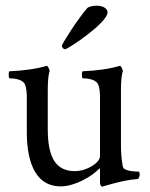

<svg xmlns="http://www.w3.org/2000/svg" viewBox="-20 -662 537 689"><path d="M338.9 -308.6V-101.6C338.9 -78.1 292 -47.9 249 -47.9C180.7 -47.9 151.4 -95.7 151.4 -199.2V-342.8C151.4 -371.1 154.3 -398.4 158.2 -406.2C158.2 -411.1 152.3 -425.8 147.5 -425.8C112.3 -415 63.5 -408.2 13.7 -406.2C9.8 -401.4 10.7 -383.8 13.7 -380.9C26.4 -380.9 58.6 -378.9 68.4 -361.3C76.2 -346.7 76.2 -321.3 76.2 -308.6V-187.5C76.2 -105.5 94.7 6.8 198.2 6.8C248 6.8 309.6 -28.3 336.9 -57.6C336.9 -57.6 338.9 -57.6 338.9 -52.7V-7.8C338.9 -1 341.8 7.8 346.7 7.8C347.7 7.8 422.9 -16.6 473.6 -19.5C478.5 -19.5 481.4 -33.2 481.4 -35.2C481.4 -38.1 480.5 -44.9 478.5 -45.9C475.6 -46.9 425.8 -44.9 420.9 -63.5C415 -90.8 414.1 -127 414.1 -137.7V-342.8C414.1 -371.1 417 -398.4 420.9 -406.2C420.9 -411.1 415 -425.8 410.2 -425.8C375 -415 326.2 -408.2 276.4 -406.2C272.5 -401.4 273.4 -383.8 276.4 -380.9C289.1 -380.9 321.3 -378.9 331.1 -361.3C338.9 -346.7 338.9 -321.3 338.9 -308.6ZM326.2 -641.6C312.5 -641.6 297.9 -637.7 293 -632.8C257.8 -592.8 202.1 -503.9 202.1 -498C202.1 -492.2 207 -485.4 213.9 -485.4C223.6 -485.4 366.2 -580.1 366.2 -618.2C366.2 -623 360.4 -641.6 326.2 -641.6Z"/></svg>

Font: Crimson
Style: Roman
Weight: 400
Version: Version 0.2